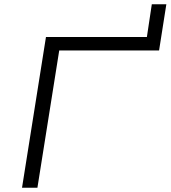

<svg xmlns="http://www.w3.org/2000/svg" viewBox="-20 -878 798 898"><path d="M83 0 195 -705H667L690 -858H758L724 -642H257L155 0Z"/></svg>

Font: Nunito Sans 10pt Expanded Light
Style: Italic
Weight: 300
Width: 7
Italic angle: -9°
Designer: Vernon Adams
Foundry: Vernon Adams
Version: Version 3.101;gftools[0.9.27]